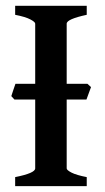

<svg xmlns="http://www.w3.org/2000/svg" viewBox="-20 -635 357 655"><path d="M31.7 0V-30.8Q100.1 -44.4 100.1 -60.5V-295.4H29.3L18.6 -307.1Q21 -314.5 25.4 -327.9Q29.8 -341.3 32.7 -349.1H100.1V-554.2Q100.1 -560.1 83.5 -568.8Q66.9 -577.6 31.7 -584.5V-615.2H275.9V-584.5Q207.5 -569.8 207.5 -554.2V-349.1H278.3L290.5 -337.9L274.9 -295.4H207.5V-60.5Q207.5 -54.7 224.1 -46.1Q240.7 -37.6 275.9 -30.8V0Z"/></svg>

Font: David Libre Medium
Style: Regular
Weight: 500
Designer: Ismar David, J. Victor Gaultney, Annie Olsen and Meir Sadan
Foundry: Monotype Imaging Inc. & SIL International
Version: Version 1.100; ttfautohint (v1.8.4.7-5d5b)